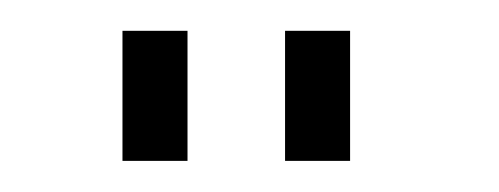

<svg xmlns="http://www.w3.org/2000/svg" viewBox="-20 -619 322 124"><path d="M59.1 -599.1H101.1V-515.1H59.1ZM164.1 -515.1V-599.1H206.1V-515.1Z"/></svg>

Font: Halibut Cnd Thin
Style: Regular
Weight: 250
Width: 3
Designer: Matteo Maggi
Foundry: Collletttivo
Version: Version 3.080 | FøM Fix